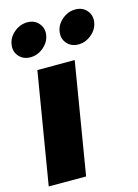

<svg xmlns="http://www.w3.org/2000/svg" viewBox="-113 -796 616 858"><g transform="rotate(-15 195.5 -366.5)"><path d="M3.4 0 88.9 -515.6H261.7L176.3 0ZM296.4 -578.6Q263.7 -578.6 243.9 -601.3Q224.1 -624 229.5 -656.2Q234.4 -688 261.7 -710.7Q289.1 -733.4 322.3 -733.4Q355.5 -733.4 375 -710.7Q394.5 -688 389.6 -656.2Q384.3 -624 356.9 -601.3Q329.6 -578.6 296.4 -578.6ZM74.7 -578.6Q41.5 -578.6 21.7 -601.3Q2 -624 7.3 -656.2Q12.2 -688 39.6 -710.7Q66.9 -733.4 100.1 -733.4Q133.3 -733.4 152.8 -710.7Q172.4 -688 167.5 -656.2Q162.1 -624 134.8 -601.3Q107.4 -578.6 74.7 -578.6Z"/></g></svg>

Font: Inter Display Extra Bold
Style: Italic
Weight: 800
Italic angle: -9.39999°
Designer: Rasmus Andersson
Foundry: rsms
Version: Version 4.000;git-4fc901f